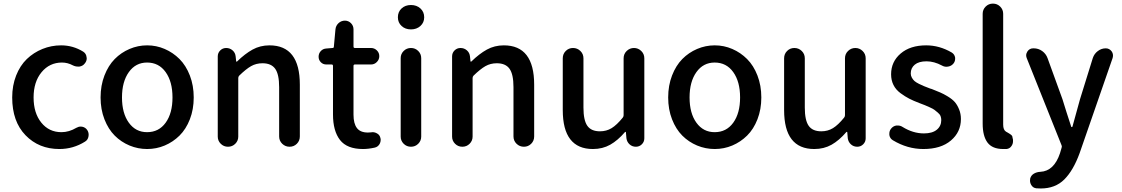

<svg xmlns="http://www.w3.org/2000/svg" viewBox="-20 -817 6246 1069"><path d="M310.5 12.7Q196.3 12.7 122.1 -64Q47.9 -140.6 47.9 -274.4Q47.9 -340.8 69.8 -396.5Q91.8 -452.1 129.4 -488.3Q167 -524.4 216.3 -544.4Q265.6 -564.5 320.3 -564.5Q386.7 -564.5 443.4 -529.3Q460 -518.6 461.9 -499Q462.9 -496.1 462.9 -492.2Q462.9 -476.6 452.1 -463.9Q441.4 -449.2 421.9 -446.3Q418 -446.3 414.1 -446.3Q399.4 -446.3 385.7 -453.1Q356.4 -468.8 325.2 -468.8Q255.9 -468.8 211.4 -415Q167 -361.3 167 -274.4Q167 -187.5 210 -134.3Q252.9 -81.1 322.3 -81.1Q364.3 -81.1 405.3 -105.5Q417 -112.3 429.7 -112.3Q433.6 -112.3 438.5 -111.3Q456.1 -107.4 465.8 -92.8Q473.6 -81.1 473.6 -66.4Q473.6 -62.5 472.7 -57.6Q469.7 -38.1 453.1 -28.3Q387.7 12.7 310.5 12.7Z M540 -274.4Q540 -340.8 561.5 -396.5Q583 -452.1 618.7 -488.3Q654.3 -524.4 701.2 -544.4Q748 -564.5 799.3 -564.5Q850.6 -564.5 897 -544.4Q943.4 -524.4 979.5 -488.3Q1015.6 -452.1 1037.1 -396.5Q1058.6 -340.8 1058.6 -274.4Q1058.6 -208 1037.1 -152.8Q1015.6 -97.7 979.5 -62Q943.4 -26.4 897 -6.8Q850.6 12.7 799.3 12.7Q748 12.7 701.2 -6.8Q654.3 -26.4 618.7 -62Q583 -97.7 561.5 -152.8Q540 -208 540 -274.4ZM798.8 -81.1Q864.3 -81.1 902.3 -133.8Q940.4 -186.5 940.4 -274.4Q940.4 -362.3 902.3 -415.5Q864.3 -468.8 798.8 -468.8Q735.4 -468.8 697.3 -415.5Q659.2 -362.3 659.2 -274.4Q659.2 -186.5 697.3 -133.8Q735.4 -81.1 798.8 -81.1Z M1192.4 -56.6V-502.9Q1192.4 -522.5 1206.1 -536.1Q1219.7 -549.8 1239.3 -549.8Q1259.8 -549.8 1274.9 -536.6Q1290 -523.4 1292 -502.9L1294.9 -475.6Q1295.9 -473.6 1297.4 -473.6Q1298.8 -473.6 1299.8 -474.6Q1343.8 -517.6 1386.2 -541Q1428.7 -564.5 1480.5 -564.5Q1649.4 -564.5 1649.4 -345.7V-57.6Q1649.4 -33.2 1632.8 -16.6Q1616.2 0 1592.3 0Q1568.4 0 1551.3 -16.6Q1534.2 -33.2 1534.2 -57.6V-332Q1534.2 -403.3 1512.2 -434.1Q1490.2 -464.8 1441.4 -464.8Q1406.2 -464.8 1377.9 -448.7Q1349.6 -432.6 1311.5 -395.5Q1306.6 -389.6 1306.6 -382.8V-56.6Q1306.6 -33.2 1290 -16.6Q1273.4 0 1249.5 0Q1225.6 0 1209 -16.6Q1192.4 -33.2 1192.4 -56.6Z M2001 12.7Q1912.1 12.7 1873 -37.6Q1834 -87.9 1834 -179.7V-450.2Q1834 -458 1826.2 -458H1796.9Q1778.3 -458 1766.1 -470.7Q1753.9 -483.4 1753.9 -501Q1753.9 -519.5 1766.1 -532.7Q1778.3 -545.9 1796.9 -546.9L1831.1 -549.8Q1838.9 -549.8 1838.9 -557.6L1847.7 -653.3Q1849.6 -673.8 1864.7 -688Q1879.9 -702.1 1900.4 -702.1Q1919.9 -702.1 1934.1 -688Q1948.2 -673.8 1948.2 -653.3V-557.6Q1948.2 -549.8 1956.1 -549.8H2045.9Q2064.5 -549.8 2078.1 -536.6Q2091.8 -523.4 2091.8 -504.4Q2091.8 -485.4 2078.1 -471.7Q2064.5 -458 2045.9 -458H1956.1Q1948.2 -458 1948.2 -450.2V-178.7Q1948.2 -128.9 1967.3 -104Q1986.3 -79.1 2028.3 -79.1Q2036.1 -79.1 2045.9 -80.1Q2049.8 -81.1 2053.7 -81.1Q2067.4 -81.1 2079.1 -74.2Q2093.8 -66.4 2097.7 -49.8Q2099.6 -43.9 2099.6 -38.1Q2099.6 -26.4 2093.8 -15.6Q2084 1 2066.4 4.9Q2031.2 12.7 2001 12.7Z M2210.9 -56.6V-493.2Q2210.9 -516.6 2227.5 -533.2Q2244.1 -549.8 2268.1 -549.8Q2292 -549.8 2308.6 -533.2Q2325.2 -516.6 2325.2 -493.2V-56.6Q2325.2 -33.2 2308.6 -16.6Q2292 0 2268.1 0Q2244.1 0 2227.5 -16.6Q2210.9 -33.2 2210.9 -56.6ZM2195.3 -720.7Q2195.3 -751 2215.8 -770Q2236.3 -789.1 2268.1 -789.1Q2299.8 -789.1 2320.8 -770Q2341.8 -751 2341.8 -720.7Q2341.8 -691.4 2320.8 -672.4Q2299.8 -653.3 2268.1 -653.3Q2236.3 -653.3 2215.8 -672.4Q2195.3 -691.4 2195.3 -720.7Z M2497.1 -56.6V-502.9Q2497.1 -522.5 2510.7 -536.1Q2524.4 -549.8 2543.9 -549.8Q2564.5 -549.8 2579.6 -536.6Q2594.7 -523.4 2596.7 -502.9L2599.6 -475.6Q2600.6 -473.6 2602.1 -473.6Q2603.5 -473.6 2604.5 -474.6Q2648.4 -517.6 2690.9 -541Q2733.4 -564.5 2785.2 -564.5Q2954.1 -564.5 2954.1 -345.7V-57.6Q2954.1 -33.2 2937.5 -16.6Q2920.9 0 2897 0Q2873 0 2856 -16.6Q2838.9 -33.2 2838.9 -57.6V-332Q2838.9 -403.3 2816.9 -434.1Q2794.9 -464.8 2746.1 -464.8Q2710.9 -464.8 2682.6 -448.7Q2654.3 -432.6 2616.2 -395.5Q2611.3 -389.6 2611.3 -382.8V-56.6Q2611.3 -33.2 2594.7 -16.6Q2578.1 0 2554.2 0Q2530.3 0 2513.7 -16.6Q2497.1 -33.2 2497.1 -56.6Z M3281.2 12.7Q3113.3 12.7 3113.3 -204.1V-492.2Q3113.3 -516.6 3129.9 -533.2Q3146.5 -549.8 3170.4 -549.8Q3194.3 -549.8 3211.4 -533.2Q3228.5 -516.6 3228.5 -492.2V-217.8Q3228.5 -147.5 3250 -116.7Q3271.5 -85.9 3320.3 -85.9Q3356.4 -85.9 3385.3 -103.5Q3414.1 -121.1 3447.3 -162.1Q3452.1 -168 3452.1 -175.8V-492.2Q3452.1 -516.6 3469.2 -533.2Q3486.3 -549.8 3509.8 -549.8Q3533.2 -549.8 3550.3 -533.2Q3567.4 -516.6 3567.4 -492.2V-46.9Q3567.4 -27.3 3553.7 -13.7Q3540 0 3520.5 0Q3500 0 3485.4 -13.2Q3470.7 -26.4 3467.8 -46.9L3464.8 -81.1Q3463.9 -83 3462.4 -83Q3460.9 -83 3460 -82Q3419.9 -35.2 3377.4 -11.2Q3335 12.7 3281.2 12.7Z M3700.2 -274.4Q3700.2 -340.8 3721.7 -396.5Q3743.2 -452.1 3778.8 -488.3Q3814.5 -524.4 3861.3 -544.4Q3908.2 -564.5 3959.5 -564.5Q4010.7 -564.5 4057.1 -544.4Q4103.5 -524.4 4139.6 -488.3Q4175.8 -452.1 4197.3 -396.5Q4218.8 -340.8 4218.8 -274.4Q4218.8 -208 4197.3 -152.8Q4175.8 -97.7 4139.6 -62Q4103.5 -26.4 4057.1 -6.8Q4010.7 12.7 3959.5 12.7Q3908.2 12.7 3861.3 -6.8Q3814.5 -26.4 3778.8 -62Q3743.2 -97.7 3721.7 -152.8Q3700.2 -208 3700.2 -274.4ZM3959 -81.1Q4024.4 -81.1 4062.5 -133.8Q4100.6 -186.5 4100.6 -274.4Q4100.6 -362.3 4062.5 -415.5Q4024.4 -468.8 3959 -468.8Q3895.5 -468.8 3857.4 -415.5Q3819.3 -362.3 3819.3 -274.4Q3819.3 -186.5 3857.4 -133.8Q3895.5 -81.1 3959 -81.1Z M4513.7 12.7Q4345.7 12.7 4345.7 -204.1V-492.2Q4345.7 -516.6 4362.3 -533.2Q4378.9 -549.8 4402.8 -549.8Q4426.8 -549.8 4443.8 -533.2Q4460.9 -516.6 4460.9 -492.2V-217.8Q4460.9 -147.5 4482.4 -116.7Q4503.9 -85.9 4552.7 -85.9Q4588.9 -85.9 4617.7 -103.5Q4646.5 -121.1 4679.7 -162.1Q4684.6 -168 4684.6 -175.8V-492.2Q4684.6 -516.6 4701.7 -533.2Q4718.8 -549.8 4742.2 -549.8Q4765.6 -549.8 4782.7 -533.2Q4799.8 -516.6 4799.8 -492.2V-46.9Q4799.8 -27.3 4786.1 -13.7Q4772.5 0 4752.9 0Q4732.4 0 4717.8 -13.2Q4703.1 -26.4 4700.2 -46.9L4697.3 -81.1Q4696.3 -83 4694.8 -83Q4693.4 -83 4692.4 -82Q4652.3 -35.2 4609.9 -11.2Q4567.4 12.7 4513.7 12.7Z M5121.1 12.7Q5032.2 12.7 4951.2 -36.1Q4934.6 -45.9 4931.6 -65.4Q4931.6 -69.3 4931.6 -73.2Q4931.6 -87.9 4940.4 -99.6Q4952.1 -115.2 4970.7 -118.2Q4974.6 -118.2 4978.5 -118.2Q4993.2 -118.2 5004.9 -110.4Q5063.5 -74.2 5124 -74.2Q5170.9 -74.2 5195.8 -94.7Q5220.7 -115.2 5220.7 -148.4Q5220.7 -160.2 5216.8 -170.4Q5212.9 -180.7 5201.7 -189.9Q5190.4 -199.2 5183.1 -205.1Q5175.8 -210.9 5156.2 -219.7Q5136.7 -228.5 5129.4 -231.4Q5122.1 -234.4 5098.6 -243.2Q5065.4 -255.9 5042.5 -267.6Q5019.5 -279.3 4993.7 -298.3Q4967.8 -317.4 4954.6 -343.8Q4941.4 -370.1 4941.4 -403.3Q4941.4 -473.6 4994.6 -519Q5047.9 -564.5 5136.7 -564.5Q5210.9 -564.5 5279.3 -524.4Q5294.9 -514.6 5297.9 -496.1Q5297.9 -493.2 5297.9 -489.3Q5297.9 -475.6 5289.1 -463.9Q5277.3 -449.2 5258.8 -446.3Q5254.9 -445.3 5250 -445.3Q5236.3 -445.3 5224.6 -452.1Q5180.7 -475.6 5138.7 -475.6Q5095.7 -475.6 5073.2 -457Q5050.8 -438.5 5050.8 -408.2Q5050.8 -395.5 5057.1 -384.3Q5063.5 -373 5071.8 -365.7Q5080.1 -358.4 5096.7 -350.1Q5113.3 -341.8 5124.5 -337.4Q5135.7 -333 5158.2 -324.2Q5164.1 -322.3 5168 -321.3Q5197.3 -309.6 5214.8 -302.2Q5232.4 -294.9 5257.3 -279.8Q5282.2 -264.6 5295.9 -249Q5309.6 -233.4 5319.8 -208.5Q5330.1 -183.6 5330.1 -154.3Q5330.1 -82 5274.4 -34.7Q5218.8 12.7 5121.1 12.7Z M5565.4 12.7Q5504.9 12.7 5478 -23.4Q5451.2 -59.6 5451.2 -128.9V-740.2Q5451.2 -763.7 5467.8 -780.3Q5484.4 -796.9 5508.3 -796.9Q5532.2 -796.9 5548.8 -780.3Q5565.4 -763.7 5565.4 -740.2V-123Q5565.4 -93.8 5581.1 -84Q5583 -83 5589.8 -79.1Q5596.7 -75.2 5599.6 -73.2Q5602.5 -71.3 5607.4 -67.9Q5612.3 -64.5 5614.7 -60.5Q5617.2 -56.6 5617.2 -51.8L5620.1 -39.1Q5620.1 -35.2 5620.1 -30.3Q5620.1 -16.6 5612.3 -4.9Q5602.5 10.7 5584 12.7Q5575.2 12.7 5565.4 12.7Z M6136.7 -547.9Q6157.2 -547.9 6169.9 -530.3Q6176.8 -519.5 6176.8 -507.8Q6176.8 -502 6174.8 -494.1L5991.2 35.2Q5956.1 131.8 5905.8 182.1Q5855.5 232.4 5774.4 232.4Q5761.7 232.4 5750 231.4Q5731.4 229.5 5721.7 212.9Q5714.8 201.2 5714.8 188.5Q5714.8 182.6 5715.8 176.8Q5720.7 159.2 5736.3 149.9Q5752 140.6 5772.5 139.6Q5848.6 135.7 5881.8 36.1L5890.6 5.9Q5893.6 -1 5890.6 -7.8L5696.3 -494.1Q5693.4 -502 5693.4 -508.8Q5693.4 -519.5 5700.2 -530.3Q5711.9 -547.9 5732.4 -547.9H5735.4Q5761.7 -547.9 5782.7 -532.7Q5803.7 -517.6 5812.5 -493.2L5895.5 -264.6Q5901.4 -245.1 5918 -192.4Q5934.6 -139.6 5944.3 -111.3Q5945.3 -109.4 5947.8 -109.4Q5950.2 -109.4 5951.2 -112.3L5993.2 -264.6L6064.5 -494.1Q6072.3 -517.6 6092.3 -532.7Q6112.3 -547.9 6136.7 -547.9Z"/></svg>

Font: Gen Jyuu Gothic P Medium
Style: Regular
Weight: 500
Designer: [Source Han Sans]
Ryoko NISHIZUKA  (kana & ideographs); Paul D. Hunt (Latin, Greek & Cyrillic); Wenlong ZHANG  (bopomofo
Version: Version 1.002.20150607